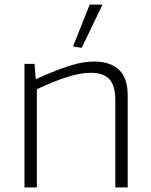

<svg xmlns="http://www.w3.org/2000/svg" viewBox="-20 -819 661 839"><path d="M299 -616 372 -799H428L337 -610ZM87 -540H131L136 -475H141Q187 -496 223.5 -510Q260 -524 289 -533Q318 -542 343 -546Q368 -550 392 -550Q462 -550 500 -514Q538 -478 538 -401V0H484V-380Q484 -446 457.5 -473.5Q431 -501 377 -501Q331 -501 270.5 -481.5Q210 -462 141 -429V0H87Z"/></svg>

Font: Encode Sans Wide
Style: ExtraLight
Weight: 200
Designer: Pablo Impallari, Andres Torresi
Foundry: Pablo Impallari, Andres Torresi
Version: Version 1.000; ttfautohint (v1.00) -l 8 -r 50 -G 200 -x 14 -